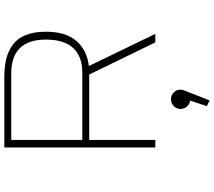

<svg xmlns="http://www.w3.org/2000/svg" viewBox="-71 -669 992 890"><g transform="rotate(-90 425.0 -224.0)"><path d="M673.5 0 524.5 -306.5H221.5V0H186.5V-700H512.5Q561 -700 597.8 -690.8Q634.5 -681.5 663.5 -660Q692.5 -638.5 707.8 -600.2Q723 -562 723 -507.5Q723 -415 680 -365.8Q637 -316.5 564 -308L713 0ZM221.5 -668V-338.5H535Q607.5 -338.5 647 -380.2Q686.5 -422 686.5 -507.5Q686.5 -668 528 -668ZM454.5 116Q454.5 127 450 136L404.5 251.5L378 239L403.5 161.5Q387 159 376 146.2Q365 133.5 365 116Q365 98.5 378.2 85.5Q391.5 72.5 410 72.5Q428.5 72.5 441.5 85.5Q454.5 98.5 454.5 116Z"/></g></svg>

Font: League Mono Wide Thin
Style: Regular
Weight: 100
Width: 8
Designer: Tyler Finck
Foundry: The League of Moveable Type / Tyler Finck
Version: Version 2.210